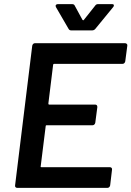

<svg xmlns="http://www.w3.org/2000/svg" viewBox="-20 -909 636 929"><path d="M573 -600H242Q240 -600 238.5 -598.5Q237 -597 237 -595L214 -408Q214 -403 218 -403H440Q451 -403 451 -391L441 -315Q440 -310 436.5 -306.5Q433 -303 428 -303H206Q201 -303 201 -298L177 -105Q175 -100 181 -100H512Q517 -100 520 -96.5Q523 -93 522 -88L513 -12Q512 -7 508.5 -3.5Q505 0 500 0H63Q58 0 55 -3.5Q52 -7 53 -12L136 -688Q137 -693 140.5 -696.5Q144 -700 149 -700H585Q590 -700 593.5 -696.5Q597 -693 596 -688L586 -612Q585 -607 581.5 -603.5Q578 -600 573 -600ZM249 -880Q249 -884 252 -886.5Q255 -889 260 -889H329Q339 -889 342 -881L379 -813Q381 -811 383 -811Q385 -811 386 -813L440 -881Q445 -889 454 -889H522Q531 -889 531 -883Q531 -878 527 -874L441 -769Q435 -762 426 -762H324Q316 -762 312 -769L251 -874Q249 -878 249 -880Z"/></svg>

Font: Barlow SemiBold
Style: Italic
Weight: 600
Italic angle: -7°
Designer: Jeremy Tribby
Foundry: Tribby Type
Version: Version 1.408